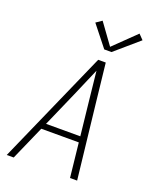

<svg xmlns="http://www.w3.org/2000/svg" viewBox="-174 -1070 947 1169"><g transform="rotate(20 300.0 -485.5)"><path d="M16 0 341 -735H390L417 -490L472 0H426L402 -222H159L61 0ZM176 -260H398L373 -490Q368 -535 363.5 -579.5Q359 -624 354 -669Q335 -624 315.5 -579.5Q296 -535 277 -490ZM354 -807 247 -942 285 -968 382 -834 523 -971 554 -939 401 -807Z"/></g></svg>

Font: Iosevka SS04 XLt Ex Obl
Style: Regular
Weight: 200
Width: 7
Italic angle: -9°
Monospace: yes
Designer: Belleve Invis
Foundry: Belleve Invis
Version: Version 19.0.0; ttfautohint (v1.8.4)